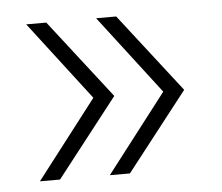

<svg xmlns="http://www.w3.org/2000/svg" viewBox="-37 -490 529 457"><g transform="rotate(-5 227.5 -261.5)"><path d="M89 -74H41L185 -261L41 -449H89L235 -261ZM256 -74H208L352 -261L208 -449H256L402 -261Z"/></g></svg>

Font: Modern
Style: Regular
Weight: 300
Designer: Julieta Ulanovsky
Foundry: Julieta Ulanovsky
Version: Version 8.000